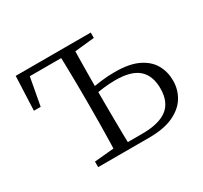

<svg xmlns="http://www.w3.org/2000/svg" viewBox="-112 -659 856 811"><g transform="rotate(-30 316.0 -254.0)"><path d="M283 0V-29H385Q468 -29 508 -60Q548 -91 548 -157Q548 -219 512.5 -250.5Q477 -282 400 -282Q371 -282 342.5 -278.5Q314 -275 285 -269V-300Q317 -305 349.5 -309Q382 -313 415 -313Q485 -313 528 -292.5Q571 -272 591 -237Q611 -202 611 -159Q611 -115 589 -79Q567 -43 521 -21.5Q475 0 402 0ZM248 0Q249 -24 250 -64.5Q251 -105 251.5 -148.5Q252 -192 252 -226V-283Q252 -316 251.5 -359.5Q251 -403 250 -443.5Q249 -484 248 -508H316Q315 -484 314.5 -443.5Q314 -403 313.5 -359.5Q313 -316 313 -283V-226Q313 -192 313.5 -148.5Q314 -105 314.5 -64.5Q315 -24 316 0ZM38 -342 45 -508H283V-477H70L101 -505L71 -342ZM154 0V-27L273 -38H283V0ZM283 -470V-508H411V-482L297 -470Z"/></g></svg>

Font: Noto Serif SC
Style: Regular
Weight: 200
Designer: Ryoko NISHIZUKA 西塚涼子 (kana & ideographs); Frank Grießhammer (Latin, Greek & Cyrillic); Wenlong ZHANG 张文龙 (bopomofo); San
Foundry: Adobe
Version: Version 2.001;hotconv 1.1.0;makeotfexe 2.6.0